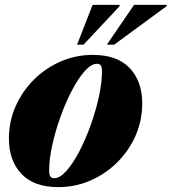

<svg xmlns="http://www.w3.org/2000/svg" viewBox="-20 -752 704 787"><path d="M360.5 -527Q460.5 -527 511.8 -472.8Q563 -418.5 563 -328Q563 -258.5 536 -196.8Q509 -135 461.2 -87.2Q413.5 -39.5 351.2 -12.2Q289 15 219 15Q119.5 15 68 -39.2Q16.5 -93.5 16.5 -184Q16.5 -253.5 43.5 -315.2Q70.5 -377 118.2 -424.8Q166 -472.5 228.2 -499.8Q290.5 -527 360.5 -527ZM202.5 -21.5Q225.5 -21.5 252.2 -51.5Q279 -81.5 304.8 -130.8Q330.5 -180 351.5 -238.5Q372.5 -297 385.2 -354.8Q398 -412.5 398 -459Q398 -478 392.8 -484.2Q387.5 -490.5 377 -490.5Q354 -490.5 327.2 -460.5Q300.5 -430.5 274.8 -381.2Q249 -332 228 -273.5Q207 -215 194.2 -157.2Q181.5 -99.5 181.5 -53Q181.5 -34.5 186.8 -28Q192 -21.5 202.5 -21.5ZM418 -569 529.5 -732H663.5V-727L448 -569ZM296 -569 359.5 -732H470.5V-727L322.5 -569Z"/></svg>

Font: Newsreader 72pt ExtraBold
Style: Italic
Weight: 800
Italic angle: -17°
Designer: Hugues Gentile
Foundry: Production Type
Version: Version 1.003; ttfautohint (v1.8.3)